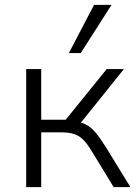

<svg xmlns="http://www.w3.org/2000/svg" viewBox="-20 -772 564 792"><path d="M88 0V-487H150V-278H251L420 -487H491L304 -254L284 -273Q313 -269 334 -258.5Q355 -248 374 -225.5Q393 -203 418 -163L518 0H449L358 -149Q340 -179 323.5 -195.5Q307 -212 286 -219Q265 -226 234 -226H150V0ZM264 -553 368 -752H440L313 -553Z"/></svg>

Font: Nunito Sans 11pt Light
Style: Regular
Weight: 300
Version: Version 3.101;gftools[0.9.27]